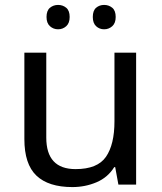

<svg xmlns="http://www.w3.org/2000/svg" viewBox="-20 -750 658 780"><path d="M533 -536V0H461L448 -71H444Q418 -29 372 -9.5Q326 10 274 10Q177 10 128 -36.5Q79 -83 79 -185V-536H168V-191Q168 -63 287 -63Q376 -63 410.5 -113Q445 -163 445 -257V-536ZM169 -681Q169 -707 183 -718.5Q197 -730 216 -730Q235 -730 249 -718.5Q263 -707 263 -681Q263 -656 249 -643.5Q235 -631 216 -631Q197 -631 183 -643.5Q169 -656 169 -681ZM357 -681Q357 -707 370.5 -718.5Q384 -730 403 -730Q422 -730 436 -718.5Q450 -707 450 -681Q450 -656 436 -643.5Q422 -631 403 -631Q384 -631 370.5 -643.5Q357 -656 357 -681Z"/></svg>

Font: Noto Sans Shavian
Style: Regular
Weight: 400
Designer: Monotype Design Team
Foundry: Monotype Imaging Inc.
Version: Version 2.001; ttfautohint (v1.8.4.7-5d5b)